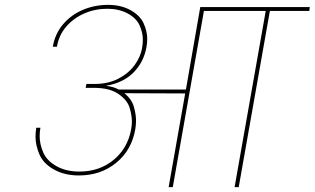

<svg xmlns="http://www.w3.org/2000/svg" viewBox="-20 -769 1293 789"><path d="M1251 -724H1089L961 0H944L1072 -724H818L690 0H673L741 -385L491 -386Q521 -362 530 -330.5Q539 -299 539 -274Q539 -256 536 -238Q521 -152 457.5 -100Q394 -48 304 -48Q245 -48 201.5 -72.5Q158 -97 142 -134.5Q126 -172 126 -207Q126 -225 129 -244H146Q143 -226 143 -209Q143 -177 157.5 -143Q172 -109 211.5 -86.5Q251 -64 306 -64Q389 -64 447 -112Q505 -160 519 -238Q522 -254 522 -269Q522 -295 512.5 -326.5Q503 -358 466.5 -383Q430 -408 366 -408H332L335 -424H369Q425 -424 467 -446Q509 -468 533.5 -502Q558 -536 564 -572Q567 -590 567 -606Q567 -635 553.5 -665Q540 -695 504 -714Q468 -733 421 -733Q371 -733 327 -714Q283 -695 252.5 -660Q222 -625 214 -577H197Q206 -630 239 -669Q272 -708 320.5 -728.5Q369 -749 424 -749Q477 -749 516 -727.5Q555 -706 570 -673.5Q585 -641 585 -609Q585 -593 582 -576Q571 -514 529 -471.5Q487 -429 418 -417L417 -416Q446 -413 468 -401H744L803 -740H1253Z"/></svg>

Font: Fz Poppins Thin
Style: Italic
Weight: 100
Italic angle: -10°
Designer: Ninad Kale (Devanagari), Jonny Pinhorn (Latin)
Foundry: Indian Type Foundry
Version: Vit hóa bi Vntype.Com & FontZin.Com